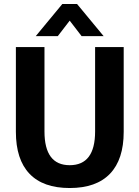

<svg xmlns="http://www.w3.org/2000/svg" viewBox="-20 -937 702 967"><path d="M60 0ZM60 -273V-700H204V-275Q204 -105 331 -105Q459 -105 459 -275V-700H603V-273Q603 -134 534 -62Q465 10 331 10Q197 10 128.5 -62Q60 -134 60 -273ZM294 -917H368L502 -755H391L331 -833L271 -755H160Z"/></svg>

Font: Sarabun
Style: Bold
Weight: 700
Designer: Suppakit Chalermlarp | Katatrad Co.,Ltd.
Foundry: Cadson Demak Co.,Ltd.
Version: Version 1.000; ttfautohint (v1.6)